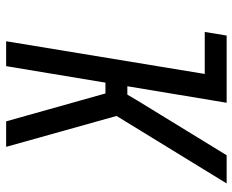

<svg xmlns="http://www.w3.org/2000/svg" viewBox="-88 -688 775 640"><g transform="rotate(90 300.0 -367.5)"><path d="M117 0 226 -662H86L98 -735H322L267 -404H295L315 -438L497 -735H591L366 -368L469 0H384L291 -331H255L200 0Z"/></g></svg>

Font: Iosevka Curly Extended
Style: Italic
Weight: 400
Width: 7
Italic angle: -9°
Monospace: yes
Designer: Belleve Invis
Foundry: Belleve Invis
Version: Version 11.1.0; ttfautohint (v1.8.3)